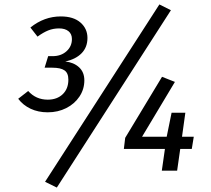

<svg xmlns="http://www.w3.org/2000/svg" viewBox="-20 -769 952 865"><path d="M374 -598Q374 -556 347.5 -529Q321 -502 274 -492Q312 -488 336 -466Q360 -444 360 -407Q360 -367 338 -334Q316 -301 278.5 -282Q241 -263 195 -263Q152 -263 118 -279Q84 -295 62 -324L107 -359Q142 -320 195 -320Q237 -320 262.5 -344.5Q288 -369 288 -410Q288 -440 270.5 -452Q253 -464 216 -464H181L197 -516H217Q255 -516 279.5 -538Q304 -560 304 -593Q304 -616 288.5 -628.5Q273 -641 246 -641Q220 -641 197.5 -632Q175 -623 149 -604L117 -645Q179 -695 254 -695Q311 -695 342.5 -667.5Q374 -640 374 -598ZM750 -723 236 76 183 50 698 -749ZM844 -98H792L778 0H709L723 -98H538L544 -148L710 -423L768 -400L620 -153H731L753 -261H815L800 -153H853Z"/></svg>

Font: Fira Sans Book
Style: Italic
Weight: 350
Italic angle: -8°
Designer: bBox Type GmbH & Carrois Corporate GbR & Edenspiekermann AG
Foundry: bBox Type GmbH & Carrois Corporate GbR & Edenspiekermann AG
Version: Version 4.301